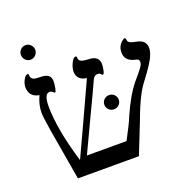

<svg xmlns="http://www.w3.org/2000/svg" viewBox="-129 -854 966 979"><g transform="rotate(-20 354.0 -364.0)"><path d="M445 -503V-507Q445 -493 441 -472.5Q437 -452 430 -452Q428 -452 422 -458Q418 -465 404 -465Q388 -465 378 -444Q363 -409 295 -267L213 -93H428Q471 -173 484 -207Q526 -304 574 -363L601 -395Q616 -413 625 -427Q632 -438 632 -448Q632 -458 627 -462Q622 -466 610 -468Q558 -480 558 -526Q558 -560 582 -580Q592 -589 598 -589Q604 -589 604 -578Q604 -564 627 -557L653 -551Q699 -541 699 -500Q699 -477 683 -446Q665 -412 625 -359Q598 -325 578 -286Q554 -239 528 -168L461 1H130L83 -274Q70 -353 70 -377Q70 -420 91 -465Q37 -474 37 -528Q37 -546 48 -566.5Q59 -587 72 -587Q76 -587 76 -578Q76 -552 110 -551L134 -550Q183 -548 183 -507Q183 -494 179 -472Q175 -450 170 -450Q168 -450 166 -452Q155 -463 145 -463Q115 -463 115 -396Q115 -271 172 -83Q193 -130 250 -251L348 -464Q295 -471 295 -519Q295 -537 306.5 -562Q318 -587 331 -587Q337 -587 337 -577Q337 -556 369 -553L393 -551Q445 -549 445 -503ZM72 -690Q72 -706 83.5 -717.5Q95 -729 111 -729Q127 -729 138.5 -717Q150 -705 150 -690Q150 -674 138.5 -662Q127 -650 111 -650Q95 -650 83.5 -661.5Q72 -673 72 -690ZM385 -305Q385 -322 396.5 -333Q408 -344 424 -344Q440 -344 451.5 -333Q463 -322 463 -305Q463 -289 451.5 -278Q440 -267 424 -267Q408 -267 396.5 -278Q385 -289 385 -305Z"/></g></svg>

Font: Libra Serif Modern
Style: Regular
Weight: 400
Designer: Stefan Peev, Context Ltd
Foundry: Stefan Peev, Context Ltd
Version: Version 1.000